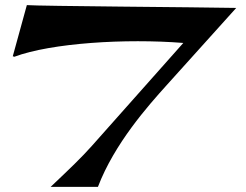

<svg xmlns="http://www.w3.org/2000/svg" viewBox="-20 -731 964 751"><path d="M85 -711 30 -511 36 -509C181 -563 472 -581 697 -563L339 -160C299 -115 253 -71 178 0H363C428 -170 559 -317 632 -398L904 -700C751 -703 134 -707 85 -711Z"/></svg>

Font: Coconat
Style: Bold
Weight: 900
Width: 8
Designer: Sara Lavazza
Foundry: Collletttivo
Version: Version 1.000;Glyphs 3.2 (3217)